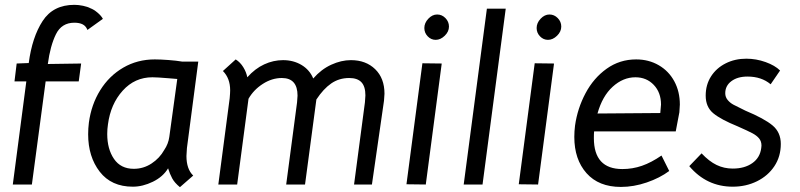

<svg xmlns="http://www.w3.org/2000/svg" viewBox="-20 -763 3312 795"><path d="M178 -498 316 -500 306 -426H169L112 1H33L89 -426H40L49 -500L99 -502Q113 -609 156.5 -676Q200 -743 288 -743Q305 -743 324 -739Q343 -735 354 -729Q368 -724 383.5 -711Q399 -698 406 -685L342 -639Q336 -655 322.5 -662Q309 -669 288 -669Q235 -669 211.5 -621Q188 -573 178 -498Z M345 -207Q345 -231 348 -255Q358 -330 395 -389.5Q432 -449 490.5 -483Q549 -517 621 -517Q644 -517 677.5 -514.5Q711 -512 734 -508H801L754 -150Q752 -126 752 -117Q752 -63 780 -36L725 12Q703 -6 693 -24.5Q683 -43 676 -66Q655 -31 613 -10.5Q571 10 530 10Q441 10 393 -52Q345 -114 345 -207ZM660 -142Q677 -167 681 -196L714 -436L678 -439Q630 -443 611 -443Q538 -443 488 -387.5Q438 -332 427 -248Q424 -229 424 -208Q424 -146 452 -105Q480 -64 534 -64Q574 -64 607.5 -86Q641 -108 660 -142Z M933 -389Q933 -439 903 -469L956 -517Q975 -505 987.5 -484.5Q1000 -464 1004 -443Q1036 -479 1074 -496.5Q1112 -514 1152 -514Q1195 -514 1228.5 -494Q1262 -474 1277 -438Q1310 -476 1351.5 -495Q1393 -514 1433 -514Q1495 -514 1533.5 -476.5Q1572 -439 1572 -375Q1572 -366 1570 -346L1520 1H1446L1491 -339Q1493 -361 1493 -368Q1493 -405 1476.5 -422.5Q1460 -440 1426 -440Q1384 -440 1351.5 -417.5Q1319 -395 1290 -351L1243 1H1165L1210 -339Q1212 -359 1212 -367Q1212 -440 1147 -440Q1106 -440 1068 -415.5Q1030 -391 1009 -354L962 1H884L931 -356Q933 -378 933 -389Z M1729 -501 1809 -500 1743 1 1663 0ZM1737 -647Q1737 -668 1753.5 -685.5Q1770 -703 1790 -703Q1810 -703 1824.5 -688Q1839 -673 1839 -653Q1839 -632 1821.5 -615Q1804 -598 1784 -598Q1765 -598 1751 -612.5Q1737 -627 1737 -647Z M1996 -727H2074L1978 1H1900Z M2194 -501 2274 -500 2208 1 2128 0ZM2202 -647Q2202 -668 2218.5 -685.5Q2235 -703 2255 -703Q2275 -703 2289.5 -688Q2304 -673 2304 -653Q2304 -632 2286.5 -615Q2269 -598 2249 -598Q2230 -598 2216 -612.5Q2202 -627 2202 -647Z M2439 -191Q2439 -63 2557 -63Q2599 -63 2638 -76.5Q2677 -90 2719 -119L2751 -55Q2712 -26 2658 -7.5Q2604 11 2551 11Q2459 11 2408.5 -46Q2358 -103 2358 -196Q2358 -219 2361 -243Q2371 -314 2404.5 -377Q2438 -440 2492 -478.5Q2546 -517 2614 -517Q2666 -517 2707.5 -493Q2749 -469 2772 -426.5Q2795 -384 2795 -330Q2795 -320 2793 -298Q2786 -258 2778 -219H2440Q2439 -210 2439 -191ZM2714 -295 2715 -307Q2717 -323 2717 -330Q2717 -380 2687 -411.5Q2657 -443 2611 -443Q2560 -443 2517 -404Q2474 -365 2454 -293Z M2834 -75 2885 -128Q2916 -95 2947 -80Q2978 -65 3014 -65Q3063 -65 3095 -87.5Q3127 -110 3132 -150L3133 -160Q3133 -178 3123 -190Q3113 -202 3095 -211.5Q3077 -221 3034 -240Q2965 -268 2933.5 -294Q2902 -320 2902 -367Q2902 -412 2924 -446.5Q2946 -481 2984.5 -500.5Q3023 -520 3070 -520Q3111 -520 3150 -506Q3189 -492 3210 -471L3171 -414Q3133 -446 3075 -446Q3034 -446 3008.5 -427Q2983 -408 2983 -377Q2983 -361 2993 -349Q3003 -337 3017 -329.5Q3031 -322 3066 -305Q3145 -272 3179 -243.5Q3213 -215 3213 -167Q3213 -115 3186.5 -75Q3160 -35 3114.5 -12.5Q3069 10 3014 10Q2906 10 2834 -75Z"/></svg>

Font: Bellota Text
Style: Bold Italic
Weight: 700
Italic angle: -7.5°
Designer: Kemie Guaida
Foundry: Kemie Guaida
Version: Version 4.001